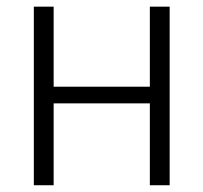

<svg xmlns="http://www.w3.org/2000/svg" viewBox="-20 -548 602 568"><path d="M481.9 0H423.3V-242.2H138.7V0H80.1V-528.3H138.7V-291.5H423.3V-528.3H481.9Z"/></svg>

Font: Roboto-Light
Style: Regular
Weight: 300
Designer: Google
Version: Version 2.137; 2017